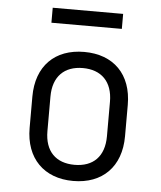

<svg xmlns="http://www.w3.org/2000/svg" viewBox="-53 -786 706 842"><g transform="rotate(5 300.0 -365.5)"><path d="M145 -674H455V-740H145ZM300 9C429 9 510 -72 510 -206V-344C510 -479 429 -559 300 -559C171 -559 90 -479 90 -344V-206C90 -72 172 9 300 9ZM300 -62C218 -62 169 -110 169 -199V-351C169 -440 219 -488 300 -488C381 -488 431 -440 431 -351V-199C431 -110 382 -62 300 -62Z"/></g></svg>

Font: JetBrains Mono Light
Style: Regular
Weight: 336
Monospace: yes
Designer: Philipp Nurullin, Konstantin Bulenkov
Foundry: JetBrains
Version: Version 2.305